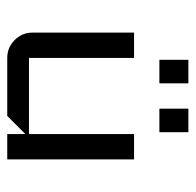

<svg xmlns="http://www.w3.org/2000/svg" viewBox="-25 -515 540 530"><g transform="rotate(90 245.0 -250.0)"><path d="M420 0H350V-50L300 0H140Q111 0 90.5 -20.5Q70 -41 70 -70V-350H140V-60H350V-350H420ZM345 -420H280V-500H345ZM210 -420H145V-500H210Z"/></g></svg>

Font: Iceland
Style: Regular
Weight: 400
Designer: Cyreal (www.cyreal.org)
Foundry: Cyreal (www.cyreal.org)
Version: Version 1.001